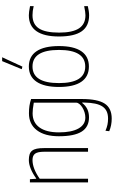

<svg xmlns="http://www.w3.org/2000/svg" viewBox="343 -1181 1058 1784"><g transform="rotate(-90 872.0 -289.0)"><path d="M69 -540H99L103 -482H107Q151 -514 195 -532Q239 -550 277 -550Q308 -550 329.5 -543Q351 -536 364 -519.5Q377 -503 382.5 -476Q388 -449 388 -409V0H354V-409Q354 -467 336.5 -491.5Q319 -516 277 -516Q199 -516 103 -449V0H69Z M662 220Q599 220 545 197L549 162Q579 175 605.5 180.5Q632 186 662 186Q701 186 728.5 173.5Q756 161 774 134.5Q792 108 801 66Q810 24 811 -35V-54H807Q759 9 674 9Q584 9 541 -59.5Q498 -128 498 -271Q498 -402 554 -475.5Q610 -549 711 -549Q750 -549 780 -544.5Q810 -540 844 -529V-58Q844 89 801.5 154.5Q759 220 662 220ZM672 -25Q696 -25 720.5 -32.5Q745 -40 765 -52.5Q785 -65 797.5 -80Q810 -95 810 -110V-504Q774 -510 753 -512.5Q732 -515 711 -515Q626 -515 580 -451.5Q534 -388 534 -270Q534 -153 570 -89Q606 -25 672 -25Z M1146 8Q1052 8 1004 -62.5Q956 -133 956 -270Q956 -407 1004.5 -478.5Q1053 -550 1146 -550Q1240 -550 1288 -478.5Q1336 -407 1336 -270Q1336 -133 1288 -62.5Q1240 8 1146 8ZM1146 -26Q1300 -26 1300 -270Q1300 -516 1146 -516Q992 -516 992 -270Q992 -26 1146 -26ZM1121 -616 1196 -798H1232L1145 -610Z M1622 10Q1522 10 1473.5 -58.5Q1425 -127 1425 -270Q1425 -409 1474.5 -479.5Q1524 -550 1622 -550Q1637 -550 1656 -547.5Q1675 -545 1707 -539V-505Q1682 -511 1662 -513.5Q1642 -516 1622 -516Q1539 -516 1500 -456.5Q1461 -397 1461 -269Q1461 -144 1500.5 -84Q1540 -24 1622 -24Q1650 -24 1707 -36V-2Q1687 3 1663.5 6.5Q1640 10 1622 10Z"/></g></svg>

Font: Encode Sans Compressed
Style: Thin
Weight: 100
Designer: Pablo Impallari, Andres Torresi
Foundry: Pablo Impallari, Andres Torresi
Version: Version 1.000; ttfautohint (v1.00) -l 8 -r 50 -G 200 -x 14 -